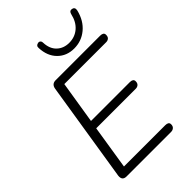

<svg xmlns="http://www.w3.org/2000/svg" viewBox="-271 -1041 1145 1145"><g transform="rotate(-45 301.0 -468.5)"><path d="M91 0Q73 0 65 -9.5Q57 -19 59 -38L160 -673Q163 -689 172.5 -697Q182 -705 198 -705H574Q587 -705 594.5 -700Q602 -695 602 -684Q602 -667 593 -659.5Q584 -652 571 -652H218L175 -384H503Q516 -384 523.5 -379Q531 -374 531 -363Q531 -347 522 -339Q513 -331 499 -331H166L122 -53H470Q484 -53 491.5 -48Q499 -43 499 -32Q499 -16 489.5 -8Q480 0 467 0ZM410 -760Q347 -760 306 -801Q265 -842 262 -912Q261 -923 266.5 -929Q272 -935 281 -936Q287 -938 292 -935.5Q297 -933 300 -928.5Q303 -924 303 -916Q305 -863 335.5 -834Q366 -805 413 -805Q461 -805 495.5 -834.5Q530 -864 542 -918Q544 -925 547 -929.5Q550 -934 555 -936Q560 -938 567 -936Q577 -935 581.5 -927.5Q586 -920 583 -907Q566 -838 519 -799Q472 -760 410 -760Z"/></g></svg>

Font: Nunito ExtraLight Light
Style: Italic
Weight: 300
Italic angle: -9°
Version: Version 3.602